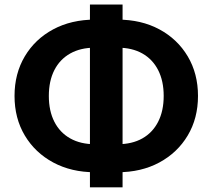

<svg xmlns="http://www.w3.org/2000/svg" viewBox="-20 -783 929 839"><path d="M395 -30.3Q292 -30.3 212.6 -73Q133.3 -115.7 88.4 -190.9Q43.5 -266.1 43.5 -363.8Q43.5 -461.4 88.4 -536.9Q133.3 -612.3 212.6 -654.8Q292 -697.3 395 -697.3H493.7Q597.2 -697.3 676.3 -654.8Q755.4 -612.3 800.3 -536.9Q845.2 -461.4 845.2 -363.8Q845.2 -266.1 800.3 -190.9Q755.4 -115.7 676.3 -73Q597.2 -30.3 493.7 -30.3ZM395 -152.8H493.7Q557.1 -152.8 602.1 -178.2Q647 -203.6 671.1 -251Q695.3 -298.3 695.3 -363.8Q695.3 -429.2 671.1 -476.6Q647 -523.9 602.1 -549.3Q557.1 -574.7 493.7 -574.7H395Q332 -574.7 286.9 -549.3Q241.7 -523.9 217.5 -476.6Q193.4 -429.2 193.4 -363.8Q193.4 -298.3 217.5 -251Q241.7 -203.6 286.9 -178.2Q332 -152.8 395 -152.8ZM373 35.6V-763.2H515.6V35.6Z"/></svg>

Font: Inter 17pt
Style: Bold
Weight: 700
Version: Version 4.001;git-66647c0bb